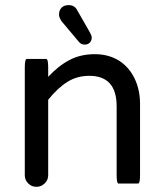

<svg xmlns="http://www.w3.org/2000/svg" viewBox="-20 -719 635 745"><path d="M286.1 -556.6 218.8 -636.7Q209 -651.4 209 -662.1Q209 -679.7 219.2 -689.5Q229.5 -699.2 246.1 -699.2Q269.5 -699.2 279.3 -679.7L329.1 -592.8Q335.9 -581.1 335.9 -573.2Q335.9 -561.5 328.6 -553.7Q321.3 -545.9 308.6 -545.9Q294.9 -545.9 286.1 -556.6ZM76.2 -39.1V-458Q76.2 -490.2 84 -490.2H159.2Q167 -490.2 167 -458V-420.9Q207 -463.9 250 -486.3Q293 -508.8 347.7 -508.8Q401.4 -508.8 442.4 -483.4Q481.4 -458 502.4 -414.1Q523.4 -370.1 523.4 -316.4V-39.1Q523.4 -6.8 515.6 -6.8Q515.6 -6.8 440.4 -6.8Q432.6 -6.8 432.6 -39.1V-306.6Q432.6 -424.8 326.2 -424.8Q279.3 -424.8 241.7 -401.4Q204.1 -377.9 167 -332V-39.1Q167 -20.5 153.3 -7.3Q139.6 5.9 121.1 5.9Q102.5 5.9 89.4 -7.3Q76.2 -20.5 76.2 -39.1Z"/></svg>

Font: YuPearl-Regular
Style: Regular
Weight: 400
Designer: Max Yao
Foundry: Max-Everyday
Version: Version 1.011; ttfautohint (v1.8.3)